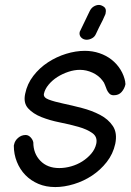

<svg xmlns="http://www.w3.org/2000/svg" viewBox="-20 -760 529 778"><path d="M487 -425Q489 -423 488 -417Q484 -400 472.5 -387Q461 -374 441 -374Q430 -374 423.5 -380.5Q417 -387 413 -396Q409 -405 405.5 -415.5Q402 -426 395 -434Q380 -454 355 -465.5Q330 -477 304 -477Q281 -477 257 -469Q233 -461 212.5 -448Q192 -435 177 -417Q162 -399 158 -380Q155 -365 177.5 -356.5Q200 -348 235.5 -340.5Q271 -333 311.5 -322.5Q352 -312 385.5 -294.5Q419 -277 437.5 -249Q456 -221 447 -177Q438 -136 412.5 -103.5Q387 -71 353 -48.5Q319 -26 279.5 -14Q240 -2 204 -2Q166 -2 135.5 -15Q105 -28 83 -50.5Q61 -73 48.5 -104Q36 -135 36 -170L37 -174Q40 -190 53.5 -201.5Q67 -213 84 -213Q95 -213 104 -203.5Q113 -194 115 -183Q115 -138 143.5 -108.5Q172 -79 220 -79Q244 -79 268.5 -86Q293 -93 313.5 -106Q334 -119 349.5 -137Q365 -155 370 -177Q376 -205 354.5 -220.5Q333 -236 298 -246Q263 -256 222.5 -264Q182 -272 148 -285.5Q114 -299 94 -321Q74 -343 82 -380Q90 -420 115 -452.5Q140 -485 174.5 -507.5Q209 -530 248 -542Q287 -554 324 -554Q355 -554 383 -544.5Q411 -535 432.5 -518Q454 -501 468.5 -477.5Q483 -454 488 -426ZM343 -714Q349 -727 359.5 -733.5Q370 -740 381 -740Q390 -740 401 -732.5Q412 -725 408 -707Q408 -704 406 -700L401 -689Q398 -681 390 -666Q382 -651 369 -623Q364 -611 353 -605Q342 -599 331 -599Q318 -599 309 -608Q300 -617 303 -631Q303 -632 304 -633Q305 -634 305 -635Z"/></svg>

Font: VDS Compensated
Style: Light Italic
Weight: 300
Italic angle: -12°
Designer: artmaker
Foundry: artmaker
Version: Version 1.000 2012 initial release